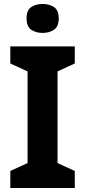

<svg xmlns="http://www.w3.org/2000/svg" viewBox="-20 -948 429 968"><path d="M357 0H32V-86L119 -126V-588L32 -628V-714H357V-628L270 -588V-126L357 -86ZM195 -928Q228 -928 252 -912.5Q276 -897 276 -855Q276 -814 252 -798Q228 -782 195 -782Q161 -782 137.5 -798Q114 -814 114 -855Q114 -897 137.5 -912.5Q161 -928 195 -928Z"/></svg>

Font: Noto Sans Balinese
Style: Regular
Weight: 400
Designer: Aditya Bayu, David Williams
Foundry: David Williams
Version: Version 2.003